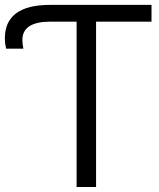

<svg xmlns="http://www.w3.org/2000/svg" viewBox="-42 -751 639 771"><path d="M-22.5 -596.7Q-22.5 -731.4 159.2 -731.4Q294.9 -731.4 566.4 -731.4Q566.4 -714.8 566.4 -664.1Q510.7 -664.1 343.8 -664.1Q343.8 -498 343.8 0Q324.2 0 265.6 0Q265.6 -166 265.6 -664.1Q239.3 -664.1 161.1 -664.1Q47.9 -664.1 47.9 -590.8Q47.9 -575.2 51.8 -555.7Q28.3 -555.7 -17.6 -555.7Q-22.5 -577.1 -22.5 -596.7Z"/></svg>

Font: Gothic A1
Style: Regular
Weight: 400
Designer: HanYang I&C Co.,Ltd.
Version: Version 2.50